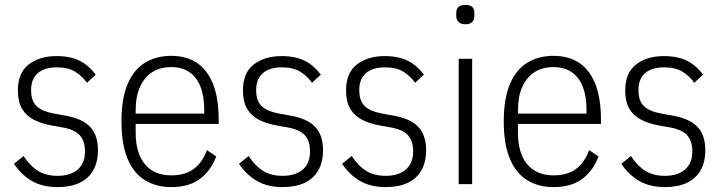

<svg xmlns="http://www.w3.org/2000/svg" viewBox="-20 -752 2950 784"><path d="M215 12Q155 12 112 -12Q69 -36 37 -83L76 -115Q104 -73 136.5 -53.5Q169 -34 215 -34Q267 -34 297 -59.5Q327 -85 327 -134Q327 -176 306 -199.5Q285 -223 234 -232L194 -239Q148 -247 116.5 -264Q85 -281 69 -309.5Q53 -338 53 -382Q53 -455 97.5 -489Q142 -523 211 -523Q250 -523 279.5 -514Q309 -505 331 -488Q353 -471 371 -447L335 -414Q317 -440 288 -458.5Q259 -477 212 -477Q162 -477 134.5 -453.5Q107 -430 107 -384Q107 -340 129.5 -318.5Q152 -297 202 -288L241 -281Q314 -269 347 -235Q380 -201 380 -139Q380 -91 361 -57Q342 -23 305 -5.5Q268 12 215 12Z M679 12Q619 12 573 -15.5Q527 -43 501.5 -102.5Q476 -162 476 -256Q476 -350 501.5 -409.5Q527 -469 573 -496.5Q619 -524 679 -524Q740 -524 783 -496Q826 -468 849.5 -410Q873 -352 873 -261V-246H534V-211Q534 -126 572 -81Q610 -36 679 -36Q736 -36 771 -62Q806 -88 825 -139L863 -113Q841 -55 796.5 -21.5Q752 12 679 12ZM679 -478Q633 -478 601 -457Q569 -436 551.5 -397Q534 -358 534 -301V-288H814V-301Q814 -358 799 -397Q784 -436 754 -457Q724 -478 679 -478Z M1134 12Q1074 12 1031 -12Q988 -36 956 -83L995 -115Q1023 -73 1055.5 -53.5Q1088 -34 1134 -34Q1186 -34 1216 -59.5Q1246 -85 1246 -134Q1246 -176 1225 -199.5Q1204 -223 1153 -232L1113 -239Q1067 -247 1035.5 -264Q1004 -281 988 -309.5Q972 -338 972 -382Q972 -455 1016.5 -489Q1061 -523 1130 -523Q1169 -523 1198.5 -514Q1228 -505 1250 -488Q1272 -471 1290 -447L1254 -414Q1236 -440 1207 -458.5Q1178 -477 1131 -477Q1081 -477 1053.5 -453.5Q1026 -430 1026 -384Q1026 -340 1048.5 -318.5Q1071 -297 1121 -288L1160 -281Q1233 -269 1266 -235Q1299 -201 1299 -139Q1299 -91 1280 -57Q1261 -23 1224 -5.5Q1187 12 1134 12Z M1555 12Q1495 12 1452 -12Q1409 -36 1377 -83L1416 -115Q1444 -73 1476.5 -53.5Q1509 -34 1555 -34Q1607 -34 1637 -59.5Q1667 -85 1667 -134Q1667 -176 1646 -199.5Q1625 -223 1574 -232L1534 -239Q1488 -247 1456.5 -264Q1425 -281 1409 -309.5Q1393 -338 1393 -382Q1393 -455 1437.5 -489Q1482 -523 1551 -523Q1590 -523 1619.5 -514Q1649 -505 1671 -488Q1693 -471 1711 -447L1675 -414Q1657 -440 1628 -458.5Q1599 -477 1552 -477Q1502 -477 1474.5 -453.5Q1447 -430 1447 -384Q1447 -340 1469.5 -318.5Q1492 -297 1542 -288L1581 -281Q1654 -269 1687 -235Q1720 -201 1720 -139Q1720 -91 1701 -57Q1682 -23 1645 -5.5Q1608 12 1555 12Z M1880 -653Q1861 -653 1852 -662.5Q1843 -672 1843 -686V-700Q1843 -715 1852 -723.5Q1861 -732 1880 -732Q1900 -732 1908.5 -723.5Q1917 -715 1917 -700V-686Q1917 -672 1908.5 -662.5Q1900 -653 1880 -653ZM1853 0V-512H1908V0Z M2240 12Q2180 12 2134 -15.5Q2088 -43 2062.5 -102.5Q2037 -162 2037 -256Q2037 -350 2062.5 -409.5Q2088 -469 2134 -496.5Q2180 -524 2240 -524Q2301 -524 2344 -496Q2387 -468 2410.5 -410Q2434 -352 2434 -261V-246H2095V-211Q2095 -126 2133 -81Q2171 -36 2240 -36Q2297 -36 2332 -62Q2367 -88 2386 -139L2424 -113Q2402 -55 2357.5 -21.5Q2313 12 2240 12ZM2240 -478Q2194 -478 2162 -457Q2130 -436 2112.5 -397Q2095 -358 2095 -301V-288H2375V-301Q2375 -358 2360 -397Q2345 -436 2315 -457Q2285 -478 2240 -478Z M2695 12Q2635 12 2592 -12Q2549 -36 2517 -83L2556 -115Q2584 -73 2616.5 -53.5Q2649 -34 2695 -34Q2747 -34 2777 -59.5Q2807 -85 2807 -134Q2807 -176 2786 -199.5Q2765 -223 2714 -232L2674 -239Q2628 -247 2596.5 -264Q2565 -281 2549 -309.5Q2533 -338 2533 -382Q2533 -455 2577.5 -489Q2622 -523 2691 -523Q2730 -523 2759.5 -514Q2789 -505 2811 -488Q2833 -471 2851 -447L2815 -414Q2797 -440 2768 -458.5Q2739 -477 2692 -477Q2642 -477 2614.5 -453.5Q2587 -430 2587 -384Q2587 -340 2609.5 -318.5Q2632 -297 2682 -288L2721 -281Q2794 -269 2827 -235Q2860 -201 2860 -139Q2860 -91 2841 -57Q2822 -23 2785 -5.5Q2748 12 2695 12Z"/></svg>

Font: IBM Plex Sans Condensed Light
Style: Regular
Weight: 300
Width: 3
Designer: Mike Abbink, Paul van der Laan, Pieter van Rosmalen
Foundry: Bold Monday
Version: Version 3.201